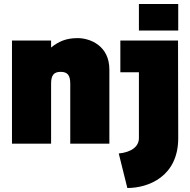

<svg xmlns="http://www.w3.org/2000/svg" viewBox="-20 -720 953 962"><path d="M40 0H236V-301C236 -342 249 -360 284 -360C319 -360 332 -342 332 -301V0H528V-372C528 -489 434 -529 369 -529C312 -529 275 -513 236 -482V-517H40ZM575 49 618 222C724 222 873 164 873 -28L872 -517H583V-358H676V-28C676 16 636 43 575 49ZM676 -567H873V-700H676Z"/></svg>

Font: Finlandica Black
Style: Regular
Weight: 900
Designer: Niklas Ekholm, Juho Hiilivirta, Jaakko Suomalainen
Foundry: Helsinki Type Studio
Version: Version 2.000;Glyphs 3.2 (3202)